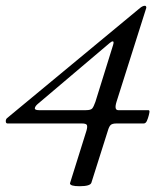

<svg xmlns="http://www.w3.org/2000/svg" viewBox="-40 -453 576 664"><path d="M235 191Q202 191 202 181L259 -1Q263 -15 260.5 -20.5Q258 -26 243 -26H-14Q-20 -26 -20 -34Q-20 -41 -15 -45L445 -426Q454 -433 461 -433Q466 -433 466 -426L363 -101Q354 -72 369 -72H473Q477 -72 477 -67Q477 -64 474.5 -54Q472 -44 468 -35Q464 -26 457 -26H363Q348 -26 342.5 -20.5Q337 -15 333 -1L276 179Q272 191 235 191ZM95 -72H257Q274 -72 279 -78Q284 -84 290 -101L351 -297Q355 -310 350 -310Q348 -310 346 -309Q344 -308 339 -304L90 -93Q81 -85 80.5 -78.5Q80 -72 95 -72Z"/></svg>

Font: Junicode SmExp
Style: Italic
Weight: 400
Width: 6
Italic angle: -11°
Designer: Peter S. Baker
Version: Version 2.205; ttfautohint (v1.8.4)